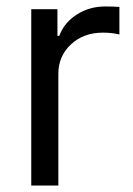

<svg xmlns="http://www.w3.org/2000/svg" viewBox="-20 -574 412 594"><path d="M76.7 0V-545.5H157.7V-463.1H163.4Q178.3 -503.6 217.3 -528.8Q256.4 -554 305.4 -554Q331 -554 349.4 -552.6V-467.3Q326.7 -473 298.3 -473Q238.6 -473 199.6 -436.8Q160.5 -400.6 160.5 -345.2V0Z"/></svg>

Font: TID UI
Style: Regular
Weight: 400
Designer: The TID Project Authors
Foundry: Bakken & Bæck
Version: Version 1.001;hotconv 1.0.109;makeotfexe 2.5.65596